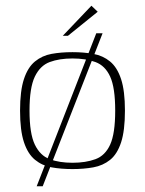

<svg xmlns="http://www.w3.org/2000/svg" viewBox="-20 -585 505 670"><path d="M108 65 316 -469H338L129 65ZM233 5Q193 5 160 -1Q127 -7 102 -27.5Q77 -48 63.5 -89Q50 -130 50 -199Q50 -268 63.5 -309Q77 -350 102 -370.5Q127 -391 160 -397Q193 -403 233 -403Q272 -403 305.5 -397Q339 -391 364 -370.5Q389 -350 402.5 -309Q416 -268 416 -199Q416 -129 402.5 -88Q389 -47 364 -27Q339 -7 305.5 -1Q272 5 233 5ZM233 -17Q279 -17 313 -29.5Q347 -42 364.5 -80.5Q382 -119 382 -199Q382 -279 364.5 -317.5Q347 -356 313 -368.5Q279 -381 233 -381Q187 -381 153.5 -368.5Q120 -356 101.5 -317.5Q83 -279 83 -199Q83 -119 101.5 -80.5Q120 -42 153.5 -29.5Q187 -17 233 -17ZM199 -460 299 -565 321 -544 217 -460Z"/></svg>

Font: Genos ExtraLight
Style: Regular
Weight: 250
Designer: Robert E. Leuschke
Foundry: Robert E. Leuschke
Version: Version 1.010